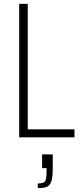

<svg xmlns="http://www.w3.org/2000/svg" viewBox="-20 -708 419 990"><path d="M79 0V-688H123V-41H364V0ZM175 262V238Q196 238 205.5 232.5Q215 227 217.5 213.5Q220 200 220 176V159H197V88H252V164Q252 194 248.5 212.5Q245 231 237 242.5Q229 254 214 258Q199 262 175 262Z"/></svg>

Font: Saira Condensed ExtraLight
Style: Regular
Weight: 250
Width: 3
Designer: Hector Gatti with collaboration of the Omnibus-Type team
Foundry: Omnibus-Type
Version: Version 1.101